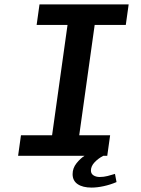

<svg xmlns="http://www.w3.org/2000/svg" viewBox="-20 -706 640 870"><path d="M62 0 75 -93H216L286 -593H146L159 -686H563L550 -593H409L339 -93H479L466 0ZM395 144Q355 144 332 128.5Q309 113 309 83Q309 56 326.5 34Q344 12 363 0H448Q425 12 408.5 29.5Q392 47 392 67Q392 81 403.5 88.5Q415 96 432 96Q450 96 467.5 91.5Q485 87 501 82L508 119Q480 131 450 137.5Q420 144 395 144Z"/></svg>

Font: Chivo Mono Medium Medium
Style: Italic
Weight: 500
Italic angle: -8.05°
Monospace: yes
Version: Version 1.008